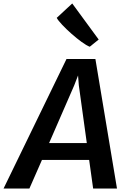

<svg xmlns="http://www.w3.org/2000/svg" viewBox="-70 -1087 728 1107"><path d="M-49.5 0 313.5 -747H480L604.5 0H467L444 -165H172L99.5 0ZM213 -262H430.5L384.5 -595L380 -652L358 -595ZM447.5 -817.5Q429 -824.5 400.5 -845.2Q372 -866 342 -892.5Q312 -919 288.5 -944Q265 -969 257 -984L346.5 -1067L499 -859Z"/></svg>

Font: Merriweather Sans SemiBold
Style: Italic
Weight: 600
Italic angle: -7.5°
Designer: Eben Sorkin
Foundry: Eben Sorkin
Version: Version 2.001